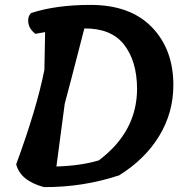

<svg xmlns="http://www.w3.org/2000/svg" viewBox="-20 -763 735 783"><path d="M349 -743Q511 -743 599 -652.5Q687 -562 687 -416Q687 -304 629.5 -209Q572 -114 466 -48Q318 1 159 0Q63 -26 46 -93Q130 -321 161 -478L164 -632L124 -625Q99 -645 95.5 -670Q92 -695 107 -710Q209 -743 349 -743ZM244 -340 210 -84Q310 -87 383 -109Q539 -226 539 -402Q538 -515 485.5 -581.5Q433 -648 324 -647Q263 -410 244 -340Z"/></svg>

Font: Tillana SemiBold
Style: Regular
Weight: 600
Designer: Lipi Raval (Devanagari, Latin), Jonny Pinhorn (Latin)
Foundry: Indian Type Foundry
Version: Version 2.003;PS 1.0;hotconv 1.0.79;makeotf.lib2.5.61930; tt